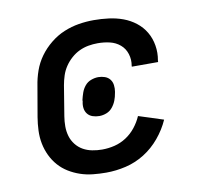

<svg xmlns="http://www.w3.org/2000/svg" viewBox="-66 -609 732 688"><g transform="rotate(-10 300.0 -265.0)"><path d="M267 8Q243 8 219 5.5Q195 3 173 -4.5Q151 -12 131.5 -24Q112 -36 97 -53Q82 -70 72 -91Q62 -112 57.5 -135Q53 -158 54 -182.5Q55 -207 59 -231L78 -341Q82 -368 91.5 -395Q101 -422 118 -445.5Q135 -469 158.5 -488Q182 -507 208.5 -518Q235 -529 262.5 -533.5Q290 -538 317 -538Q345 -538 372 -534.5Q399 -531 423.5 -522Q448 -513 468.5 -497Q489 -481 502 -459Q515 -437 519.5 -410Q524 -383 519 -356Q519 -354 519 -352.5Q519 -351 518 -350H423Q423 -351 423 -351.5Q423 -352 423 -353Q427 -375 420.5 -396Q414 -417 398 -430.5Q382 -444 361 -449Q340 -454 317 -454Q300 -454 283 -451Q266 -448 250 -440.5Q234 -433 220 -420.5Q206 -408 196 -393Q186 -378 180.5 -361Q175 -344 172 -327L154 -217Q151 -199 151 -180.5Q151 -162 156 -145Q161 -128 172 -114Q183 -100 198 -91.5Q213 -83 231 -79.5Q249 -76 267 -76Q290 -76 312.5 -81.5Q335 -87 355 -100Q375 -113 390 -132Q405 -151 414 -172L504 -143Q489 -109 464 -79Q439 -49 407 -29Q375 -9 339 -0.5Q303 8 267 8ZM278 -196Q265 -196 253.5 -200Q242 -204 235 -213Q228 -222 226.5 -234Q225 -246 228 -258V-263Q231 -276 235.5 -289Q240 -302 249 -313Q258 -324 271.5 -329Q285 -334 298 -334Q310 -334 321.5 -330Q333 -326 340 -317Q347 -308 348.5 -296Q350 -284 348 -272L347 -267Q345 -254 340 -241Q335 -228 326 -217Q317 -206 304 -201Q291 -196 278 -196Z"/></g></svg>

Font: Iosevka Curly Medium Extended
Style: Italic
Weight: 500
Width: 7
Italic angle: -9°
Monospace: yes
Designer: Belleve Invis
Foundry: Belleve Invis
Version: Version 11.1.0; ttfautohint (v1.8.3)